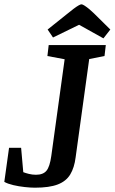

<svg xmlns="http://www.w3.org/2000/svg" viewBox="-52 -857 532 891"><path d="M110 14Q90 14 62.5 11Q35 8 9.5 2Q-16 -4 -32 -13L-10 -171H46L56 -58Q66 -54 82 -50Q98 -46 115 -46Q148 -46 163.5 -64.5Q179 -83 186 -133L248 -582L168 -597L174 -648H439L433 -597L362 -583L299 -127Q293 -79 274 -47.5Q255 -16 216 -1Q177 14 110 14ZM428 -679 315 -742 194 -683 169 -720 254 -788Q276 -806 290 -816.5Q304 -827 313 -832Q322 -837 326 -837Q331 -837 341 -830.5Q351 -824 362.5 -814.5Q374 -805 384 -795L460 -720Z"/></svg>

Font: Faustina Light SemiBold
Style: Italic
Weight: 600
Italic angle: -8°
Version: Version 1.200